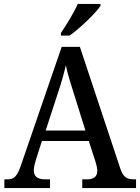

<svg xmlns="http://www.w3.org/2000/svg" viewBox="-20 -951 708 971"><path d="M288 -784V-771H332C386 -809 465 -886 488 -921V-931H373C354 -886 316 -826 288 -784ZM2 0H233V-44H207C168 -44 151 -60 151 -90C151 -104 156 -125 161 -141L192 -238H429L463 -133C468 -117 472 -100 472 -87C472 -58 454 -44 420 -44H396V0H668V-44H657C621 -44 603 -56 589 -97L384 -714H292L88 -121C67 -58 52 -44 17 -44H2ZM211 -291 273 -481C291 -535 303 -577 313 -621C322 -577 337 -529 355 -473L412 -291Z"/></svg>

Font: Noto Serif Ethiopic SemiCondensed Medium
Style: Regular
Weight: 500
Width: 4
Designer: Monotype Design Team
Foundry: Monotype Imaging Inc.
Version: Version 2.102